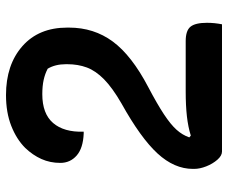

<svg xmlns="http://www.w3.org/2000/svg" viewBox="-80 -680 760 640"><g transform="rotate(-90 300.0 -360.0)"><path d="M303 -720Q404 -720 466 -665.5Q528 -611 528 -516V-510Q528 -427 481.5 -364Q435 -301 330 -246Q273 -216 239 -193.5Q205 -171 187.5 -151.5Q170 -132 162 -109L168 -104Q197 -113 232.5 -117Q268 -121 315 -121H483Q518 -121 531 -105Q544 -89 544 -50Q544 -25 539 0H115Q101 0 87.5 -15.5Q74 -31 65.5 -52.5Q57 -74 57 -93V-97Q57 -159 108.5 -215Q160 -271 275 -335Q327 -365 355.5 -393Q384 -421 395 -450.5Q406 -480 406 -516V-520Q406 -556 391 -581Q374 -590 353.5 -594.5Q333 -599 306 -599Q241 -599 210 -563Q179 -527 181 -461H175Q126 -463 101.5 -484.5Q77 -506 77 -539Q77 -573 90 -602Q103 -631 127 -656Q156 -685 200.5 -702.5Q245 -720 303 -720Z"/></g></svg>

Font: Recursive Mn Csl St SmB
Style: Regular
Weight: 600
Monospace: yes
Version: Version 1.079;hotconv 1.0.112;makeotfexe 2.5.65598; ttfautoh